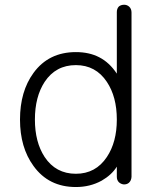

<svg xmlns="http://www.w3.org/2000/svg" viewBox="-20 -752 645 792"><path d="M522.5 -700.2Q522.5 -715.8 512.7 -724.6Q503.9 -732.4 492.2 -732.4Q479.5 -732.4 470.7 -725.6Q461.9 -716.8 461.9 -702.1V-448.2Q431.6 -494.1 389.6 -515.6Q348.6 -537.1 293 -537.1Q180.7 -537.1 118.2 -451.2Q62.5 -375 62.5 -258.8Q62.5 -143.6 118.2 -67.4Q180.7 19.5 293 19.5Q351.6 19.5 399.4 -6.8Q440.4 -30.3 461.9 -64.5V-22.5Q461.9 -8.8 470.7 0Q479.5 7.8 491.2 8.8Q503.9 8.8 511.7 2Q521.5 -6.8 522.5 -22.5ZM293 -483.4Q375 -483.4 420.9 -414.1Q461.9 -352.5 461.9 -258.8Q461.9 -166 420.9 -104.5Q375 -35.2 293 -35.2Q210 -35.2 164.1 -104.5Q124 -166 124 -258.8Q124 -352.5 164.1 -414.1Q210 -483.4 293 -483.4Z"/></svg>

Font: Gulim
Style: Regular
Weight: 400
Version: Version 2.21